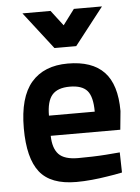

<svg xmlns="http://www.w3.org/2000/svg" viewBox="-54 -790 615 844"><g transform="rotate(-5 253.5 -368.5)"><path d="M266 -93Q295 -93 328 -94Q361 -95 388 -97Q420 -99 450 -102L452 -13Q419 -6 384 -1Q354 4 318 7.5Q282 11 249 11Q136 11 87.5 -50.5Q39 -112 39 -244Q39 -381 95 -446Q151 -511 256 -511Q363 -511 416 -455.5Q469 -400 469 -283L461 -201H154Q155 -146 180 -119.5Q205 -93 266 -93ZM356 -290Q356 -356 333 -382.5Q310 -409 256 -409Q202 -409 178 -381Q154 -353 154 -290ZM77 -748H201L253 -680L304 -748H428L300 -584H204Z"/></g></svg>

Font: Panefresco 800wt
Style: Regular
Weight: 800
Designer: Campivisivi
Foundry: Campivisivi & Chank Co
Version: Version 1.001